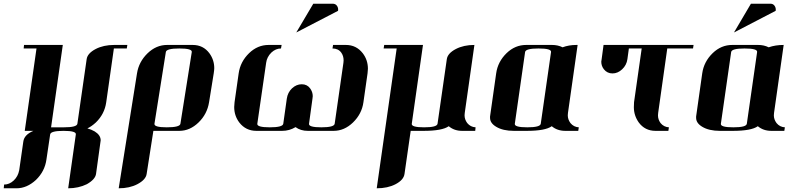

<svg xmlns="http://www.w3.org/2000/svg" viewBox="-64 -702 4230 1030"><path d="M-43.9 308.1 -42 288.1Q-13.7 288.1 9.8 266.1Q32.7 244.6 39.1 210.9L61 58.1Q65.4 21 115.2 0H68.8L131.8 -441.9H63L64.9 -460.9H272.9L210 -19H278.8Q348.1 -19 351.1 -38.1L400.9 -384.8Q405.3 -416 449.2 -439Q491.2 -460.9 548.8 -460.9H619.1L616.2 -441.9H546.9L505.9 -153.8Q497.1 -90.3 450.2 -44.9Q426.8 -23.4 404.8 -13.2Q425.3 -7.8 443.8 2.9Q476.1 22.9 476.1 50.8Q476.1 51.8 475.6 54.4Q475.1 57.1 475.1 58.1L451.2 231Q446.8 260.7 401.9 286.1Q356.9 308.1 301.8 308.1L342.8 19Q345.7 0 276.9 0Q208 0 205.1 19L185.1 153.8Q176.3 217.3 128.9 263.2Q80.1 308.1 24.9 308.1Z M572.8 308.1 670.9 -308.1Q680.7 -370.6 727.5 -416Q773.9 -460.9 832.5 -460.9H969.7Q1026.4 -460.9 1059.6 -416Q1085.4 -380.4 1085.4 -336.4Q1085.4 -327.6 1082.5 -308.1L1057.6 -153.8Q1047.4 -89.8 1001 -44.9Q954.6 0 897.9 0H758.8L722.7 231Q718.3 262.2 672.9 286.1Q630.9 308.1 572.8 308.1ZM764.6 -38.1Q761.7 -19 830.6 -19Q900.9 -19 903.8 -38.1L964.8 -422.9Q967.8 -441.9 897.9 -441.9Q828.6 -441.9 825.7 -422.9Z M1192.4 -127.9Q1192.4 -136.2 1194.3 -153.8L1216.3 -308.1Q1225.1 -371.1 1272.5 -417Q1317.9 -460.9 1377.4 -460.9H1446.8L1443.4 -441.9Q1415 -441.9 1391.6 -419.9Q1367.7 -396 1363.8 -365.2L1316.4 -38.1Q1313.5 -19 1383.3 -19Q1452.6 -19 1455.6 -38.1L1474.6 -172.9Q1479.5 -206.1 1502.4 -228Q1525.9 -250 1554.7 -250Q1583.5 -250 1599.6 -228Q1613.8 -208.5 1613.8 -186Q1613.8 -180.2 1612.3 -172.9L1593.8 -38.1Q1590.8 -19 1659.7 -19Q1728.5 -19 1731.4 -38.1L1778.3 -365.2Q1779.3 -370.1 1779.3 -377.9Q1779.3 -402.3 1766.6 -419.9Q1750.5 -441.9 1719.7 -441.9L1722.7 -460.9H1791.5Q1847.7 -460.9 1882.3 -416Q1909.7 -379.9 1909.7 -333Q1909.7 -325.7 1907.7 -308.1L1885.7 -153.8Q1877 -90.8 1829.6 -44.9Q1783.2 0 1725.6 0H1587.4Q1548.8 0 1521.5 -20Q1488.3 0 1449.7 0H1311.5Q1254.4 0 1219.7 -44.9Q1192.4 -81.1 1192.4 -127.9ZM1525.4 -527.8 1616.7 -682.1H1720.7Q1735.8 -682.1 1743.7 -670.9Q1752 -659.2 1749.5 -644Z M1957 308.1 2064 -441.9H1994.1L1997.1 -460.9H2205.1L2145 -38.1Q2142.1 -19 2210.9 -19Q2280.3 -19 2283.2 -38.1L2333 -384.8Q2337.4 -416 2381.3 -439Q2423.3 -460.9 2481 -460.9L2429.2 -96.2Q2428.2 -92.3 2428.2 -83Q2428.2 -61.5 2442.4 -42Q2460 -20.5 2487.3 -19L2485.4 0H2415Q2372.6 0 2343.3 -24.9Q2308.6 0 2208 0H2139.2L2106 231Q2101.6 263.2 2058.1 286.1Q2016.1 308.1 1957 308.1Z M2564.9 -69.8V-77.1L2597.7 -308.1Q2606.4 -371.1 2653.8 -417Q2699.2 -460.9 2758.8 -460.9H2897Q2929.2 -460.9 2954.1 -448.2Q2987.3 -460.9 3028.8 -460.9H3034.7L2982.9 -96.2Q2981.9 -92.3 2981.9 -83Q2981.9 -61.5 2996.1 -42Q3013.7 -20.5 3041 -19L3038.1 0H2968.8Q2925.3 0 2896 -24.9Q2861.3 0 2761.7 0H2692.9Q2633.8 0 2597.7 -22Q2564.9 -41.5 2564.9 -69.8ZM2697.8 -38.1Q2694.8 -19 2764.6 -19Q2834 -19 2836.9 -38.1L2892.1 -422.9Q2895 -441.9 2824.7 -441.9Q2755.9 -441.9 2752.9 -422.9Z M3161.6 -371.1Q3161.6 -375 3163.6 -384.8L3173.8 -460.9H3656.7L3653.8 -441.9H3515.6L3466.8 -96.2Q3465.8 -92.3 3465.8 -83Q3465.8 -61 3479.5 -42Q3497.1 -20.5 3524.4 -19L3521.5 0H3452.6Q3396 0 3362.8 -44.9Q3336.4 -82 3336.4 -127Q3336.4 -145 3337.4 -153.8L3378.4 -441.9H3309.6L3301.8 -384.8Q3297.4 -352.5 3273.4 -330.1Q3250 -308.1 3221.7 -308.1Q3193.4 -308.1 3175.8 -330.1Q3161.6 -348.1 3161.6 -371.1Z M3670.4 -69.8V-77.1L3703.1 -308.1Q3711.9 -371.1 3759.3 -417Q3804.7 -460.9 3864.3 -460.9H4002.4Q4034.7 -460.9 4059.6 -448.2Q4095.7 -460.9 4140.1 -460.9L4088.4 -96.2Q4087.4 -92.3 4087.4 -83Q4087.4 -61.5 4101.6 -42Q4119.1 -20.5 4146.5 -19L4143.6 0H4074.2Q4030.8 0 4001.5 -24.9Q3966.8 0 3867.2 0H3798.3Q3739.3 0 3703.1 -22Q3670.4 -41.5 3670.4 -69.8ZM3803.2 -38.1Q3800.3 -19 3870.1 -19Q3939.5 -19 3942.4 -38.1L3997.6 -422.9Q4000.5 -441.9 3930.2 -441.9Q3861.3 -441.9 3858.4 -422.9ZM3873.5 -527.8 3964.4 -682.1H4069.3Q4083.5 -682.1 4091.3 -670.9Q4099.6 -659.2 4097.2 -644Z"/></svg>

Font: Hjet
Style: Italic
Weight: 400
Designer: T. Christopher White
Version: Version 1.2